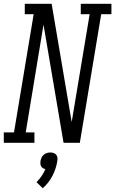

<svg xmlns="http://www.w3.org/2000/svg" viewBox="-50 -755 609 1015"><path d="M-30 0V-55H24L128 -680H81V-735H223L329 -110L424 -680H377V-735H539V-680H485L372 0H286L180 -625L86 -55H132V0ZM176 240 143 208Q158 193 170 175.5Q182 158 190 139Q183 138 177 134Q171 130 167.5 124Q164 118 163.5 110.5Q163 103 164 96Q166 87 170 78Q174 69 181.5 63Q189 57 198 54Q207 51 216 51Q225 51 233.5 54Q242 57 247 63Q252 69 253.5 78Q255 87 253 96Q247 136 227.5 174Q208 212 176 240Z"/></svg>

Font: Iosevka Slab Light
Style: Italic
Weight: 300
Italic angle: -9°
Monospace: yes
Designer: Belleve Invis
Foundry: Belleve Invis
Version: Version 11.1.1; ttfautohint (v1.8.3)